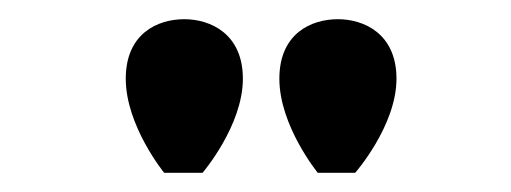

<svg xmlns="http://www.w3.org/2000/svg" viewBox="-20 -771 532 200"><path d="M172 -751C144 -751 111 -736 111 -689C111 -640 151 -591 151 -591H191C191 -591 233 -640 233 -689C233 -736 199 -751 172 -751ZM332 -751C304 -751 271 -736 271 -689C271 -640 311 -591 311 -591H350C350 -591 393 -640 393 -689C393 -736 359 -751 332 -751Z"/></svg>

Font: Oakes Bold
Style: Regular
Weight: 700
Designer: Samuel Oakes
Foundry: Samuel Oakes
Version: Version 1.003;PS 001.003;hotconv 1.0.88;makeotf.lib2.5.64775